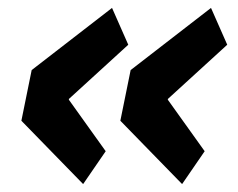

<svg xmlns="http://www.w3.org/2000/svg" viewBox="-20 -514 602 485"><path d="M247 -132 190 -49 34 -209 60 -337 263 -494 304 -401 154 -264V-262ZM497 -132 440 -49 284 -209 310 -337 513 -494 554 -401 404 -264V-262Z"/></svg>

Font: IBM Plex Sans Var
Style: Italic
Weight: 400
Italic angle: -11.31°
Designer: Mike Abbink, Paul van der Laan, Pieter van Rosmalen
Foundry: Bold Monday
Version: Version 1.001